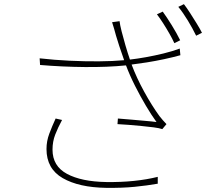

<svg xmlns="http://www.w3.org/2000/svg" viewBox="-20 -871 1040 925"><path d="M764 -815Q783 -789 807.5 -749.5Q832 -710 848 -677L820 -663Q811 -683 796.5 -708.5Q782 -734 766 -759Q750 -784 736 -802ZM866 -851Q880 -833 896 -808Q912 -783 927.5 -758Q943 -733 953 -713L925 -699Q908 -734 885 -772Q862 -810 839 -838ZM279 -293Q259 -256 246 -222.5Q233 -189 233 -150Q233 -71 302.5 -33.5Q372 4 492 6Q563 7 625.5 0.5Q688 -6 740 -19V14Q689 23 628.5 29Q568 35 491 34Q360 32 282 -13Q204 -58 204 -153Q204 -191 217.5 -227Q231 -263 248 -300ZM171 -590Q242 -582 315 -578.5Q388 -575 456 -575.5Q524 -576 578 -581Q564 -620 554.5 -649.5Q545 -679 539 -699Q535 -714 530 -731.5Q525 -749 520 -764L556 -769Q558 -751 566 -719.5Q574 -688 584.5 -652Q595 -616 606 -584Q641 -588 683 -595.5Q725 -603 768 -613.5Q811 -624 846 -637L849 -605Q813 -595 771 -586Q729 -577 688 -570.5Q647 -564 614 -560Q638 -496 674.5 -429.5Q711 -363 748 -312Q756 -302 764.5 -292Q773 -282 782 -273L762 -249Q747 -254 720 -257.5Q693 -261 661.5 -264Q630 -267 599.5 -269.5Q569 -272 546 -273L548 -300Q580 -298 615 -294.5Q650 -291 682 -288.5Q714 -286 734 -283Q710 -316 683 -361.5Q656 -407 630.5 -457.5Q605 -508 587 -556Q498 -547 389 -548Q280 -549 173 -558Z"/></svg>

Font: Source Han Sans SC ExtraLight
Style: Regular
Weight: 250
Designer: Ryoko NISHIZUKA 西塚涼子 (kana, bopomofo & ideographs); Paul D. Hunt (Latin, Greek & Cyrillic); Sandoll Communications 산돌커뮤니
Foundry: Adobe
Version: Version 2.004;hotconv 1.0.118;makeotfexe 2.5.65603